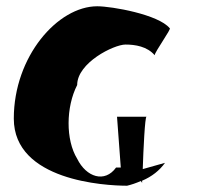

<svg xmlns="http://www.w3.org/2000/svg" viewBox="-20 -730 633 612"><path d="M24 -352C24 -154 315 -138 385 -138C398 -141 413 -146 429 -153C431 -150 433 -148 433 -146V-154C464 -167 489 -187 506 -211L435 -191C437 -253 442 -358 447 -358H353L365 -196H350C314 -146 255 -165 226 -224C189 -284 190 -389 226 -459C226 -530 343 -588 380 -588C411 -588 449 -582 473 -554C473 -564 528 -640 521 -640C485 -684 336 -710 290 -710C164 -710 24 -550 24 -352Z"/></svg>

Font: Ampere
Style: SuCnd
Weight: 400
Version: Version 1